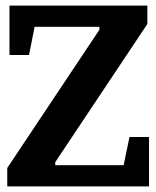

<svg xmlns="http://www.w3.org/2000/svg" viewBox="-20 -668 560 688"><path d="M6 0V-66L336 -561V-572H104L84 -471H14V-648H508V-582L178 -87V-76H423L444 -177H514V0Z"/></svg>

Font: Faustina
Style: Bold
Weight: 700
Designer: Alfonso Garcia
Foundry: http://www.omnibus-type.com
Version: Version 1.200